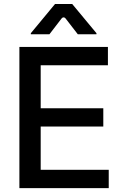

<svg xmlns="http://www.w3.org/2000/svg" viewBox="-20 -969 643 989"><path d="M380.7 -792.6H476.9V-797.9L351.9 -948.5H263.5L138.8 -797.9V-792.6H234.7L297.6 -874.3C302.9 -881.4 312.1 -881.4 317.5 -874.3ZM79.9 0H540.1V-94.5H189.6V-317.1H512.1V-411.2H189.6V-632.8H535.9V-727.3H79.9Z"/></svg>

Font: RA Harald Medium
Style: Regular
Weight: 500
Designer: Rasmus Andersson
Foundry: rsms
Version: Version 3.000;hotconv 1.0.109;makeotfexe 2.5.65596